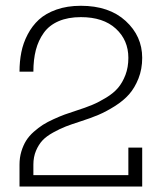

<svg xmlns="http://www.w3.org/2000/svg" viewBox="-20 -662 570 677"><path d="M432.6 -141.6H481.4V-4.4H48.8V-81.5Q48.8 -106.4 55.4 -128.2Q62 -149.9 72.3 -166.3Q82.5 -182.6 99.1 -197.3Q115.7 -211.9 131.3 -221.9Q147 -231.9 169.2 -241.9Q191.4 -252 208 -258.1Q224.6 -264.2 247.6 -271.5Q281.2 -282.2 305.2 -292.2Q329.1 -302.2 355 -318.1Q380.9 -334 396.5 -352.5Q412.1 -371.1 422.4 -397.9Q432.6 -424.8 432.6 -458Q432.6 -520.5 388.4 -561Q344.2 -601.6 265.1 -601.6Q219.7 -601.6 186.5 -587.2Q153.3 -572.8 134.3 -546.1Q115.2 -519.5 106.4 -485.6Q97.7 -451.7 97.7 -409.2H48.8Q48.8 -445.3 55.2 -477.5Q61.5 -509.8 77.4 -540.3Q93.3 -570.8 117.2 -592.8Q141.1 -614.7 179 -628.2Q216.8 -641.6 265.1 -641.6Q364.7 -641.6 423.1 -588.1Q481.4 -534.7 481.4 -458Q481.4 -418.5 468.3 -385.3Q455.1 -352.1 435.3 -329.6Q415.5 -307.1 385 -287.8Q354.5 -268.6 327.4 -257.1Q300.3 -245.6 265.1 -234.4Q232.9 -224.1 212.2 -216.1Q191.4 -208 167.5 -194.8Q143.6 -181.6 129.9 -167Q116.2 -152.3 106.9 -130.4Q97.7 -108.4 97.7 -81.5V-44.4H432.6Z"/></svg>

Font: AzarMehrMonospaced
Style: SerifRegular
Weight: 1
Designer: Amin Abedi
Version: Version 1.00